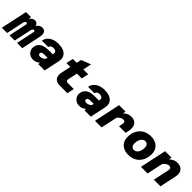

<svg xmlns="http://www.w3.org/2000/svg" viewBox="353 -2275 3821 3821"><g transform="rotate(45 2264.0 -364.0)"><path d="M487 -396Q487 -422 465 -422Q442 -422 421 -385L339 0H192L272 -379Q274 -391 274 -396Q274 -409 268 -415.5Q262 -422 252 -422Q239 -422 228.5 -413Q218 -404 207 -384L126 0H-22L97 -560H240L230 -500Q252 -534 282 -553Q312 -572 342 -572Q374 -572 397 -553.5Q420 -535 428 -501Q450 -535 480.5 -553.5Q511 -572 548 -572Q593 -572 619.5 -545Q646 -518 646 -466Q646 -442 640 -412L553 0H405L485 -379Q487 -393 487 -396Z M1007 -47Q977 -17 943 -2.5Q909 12 864 12Q813 12 774 -10Q735 -32 713.5 -68Q692 -104 692 -146Q692 -211 723.5 -255Q755 -299 810.5 -320.5Q866 -342 939 -342H1068L1072 -361Q1074 -373 1074 -379Q1074 -409 1052 -426Q1030 -443 994 -443Q914 -443 902 -381H723Q732 -437 768.5 -480.5Q805 -524 865.5 -548Q926 -572 1004 -572Q1082 -572 1139 -550Q1196 -528 1226.5 -486Q1257 -444 1257 -385Q1257 -360 1251 -331L1181 0H1000ZM923 -129Q988 -129 1033 -180L1042 -221L933 -220Q902 -219 886 -206Q870 -193 870 -171Q870 -152 884.5 -140.5Q899 -129 923 -129Z M1443 -148Q1443 -177 1450 -208L1493 -411H1383L1415 -560H1525L1547 -662L1749 -740L1711 -560H1848L1816 -411H1679L1638 -217Q1635 -202 1635 -192Q1635 -167 1652 -158Q1669 -149 1707 -149H1853L1821 0H1609Q1531 0 1487 -37.5Q1443 -75 1443 -148Z M2307 -47Q2277 -17 2243 -2.5Q2209 12 2164 12Q2113 12 2074 -10Q2035 -32 2013.5 -68Q1992 -104 1992 -146Q1992 -211 2023.5 -255Q2055 -299 2110.5 -320.5Q2166 -342 2239 -342H2368L2372 -361Q2374 -373 2374 -379Q2374 -409 2352 -426Q2330 -443 2294 -443Q2214 -443 2202 -381H2023Q2032 -437 2068.5 -480.5Q2105 -524 2165.5 -548Q2226 -572 2304 -572Q2382 -572 2439 -550Q2496 -528 2526.5 -486Q2557 -444 2557 -385Q2557 -360 2551 -331L2481 0H2300ZM2223 -129Q2288 -129 2333 -180L2342 -221L2233 -220Q2202 -219 2186 -206Q2170 -193 2170 -171Q2170 -152 2184.5 -140.5Q2199 -129 2223 -129Z M3032 -368Q3032 -418 2982 -418Q2924 -418 2859 -349L2784 0H2598L2717 -560H2898L2889 -500Q2928 -537 2967 -554.5Q3006 -572 3056 -572Q3106 -572 3143.5 -552Q3181 -532 3201.5 -494.5Q3222 -457 3222 -405Q3222 -373 3215 -341L3199 -263H3013L3029 -341Q3032 -356 3032 -368Z M3282 -230Q3282 -332 3322.5 -409.5Q3363 -487 3436.5 -529.5Q3510 -572 3605 -572Q3684 -572 3743.5 -542.5Q3803 -513 3835 -458Q3867 -403 3867 -331Q3867 -228 3826.5 -150.5Q3786 -73 3713.5 -30.5Q3641 12 3546 12Q3466 12 3406.5 -18Q3347 -48 3314.5 -102.5Q3282 -157 3282 -230ZM3553 -137Q3590 -137 3618.5 -160Q3647 -183 3663 -225Q3679 -267 3679 -323Q3679 -368 3657 -395.5Q3635 -423 3598 -423Q3561 -423 3532 -400Q3503 -377 3487 -335Q3471 -293 3471 -237Q3471 -192 3493.5 -164.5Q3516 -137 3553 -137Z M4330 -360Q4330 -385 4316 -400Q4302 -415 4278 -415Q4246 -415 4217 -397.5Q4188 -380 4152 -340L4079 0H3893L4012 -560H4193L4184 -501Q4225 -538 4266 -555Q4307 -572 4353 -572Q4404 -572 4442.5 -552.5Q4481 -533 4502 -496.5Q4523 -460 4523 -411Q4523 -386 4517 -357L4441 0H4255L4327 -338Q4330 -350 4330 -360Z"/></g></svg>

Font: Azeret Mono ExtraBold
Style: Italic
Weight: 800
Italic angle: -12°
Designer: Martin Vácha
Foundry: Displaay
Version: Version 1.000; Glyphs 3.0.3, build 3074